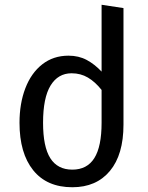

<svg xmlns="http://www.w3.org/2000/svg" viewBox="-20 -773 620 807"><path d="M499 -739V-249Q499 -123 442 -54.5Q385 14 284 14Q177 14 119.5 -57.5Q62 -129 62 -257Q62 -338 86.5 -402Q111 -466 157.5 -502.5Q204 -539 268 -539Q311 -539 344.5 -521Q378 -503 407 -472V-753ZM407 -257V-395Q380 -429 349.5 -447Q319 -465 281 -465Q224 -465 192.5 -413.5Q161 -362 161 -257Q161 -156 191.5 -108Q222 -60 284 -60Q346 -60 376.5 -108.5Q407 -157 407 -257Z"/></svg>

Font: Fira GO
Style: Regular
Weight: 400
Designer: Carrois Corporate
Foundry: Carrois Corporate GbR
Version: Version 0.300